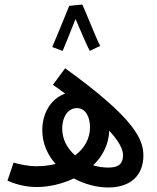

<svg xmlns="http://www.w3.org/2000/svg" viewBox="-20 -820 693 849"><path d="M344 -800 285 -794H286C271 -755 222 -638 211 -612L257 -595C264 -610 293 -683 314 -736C333 -692 365 -616 377 -595L423 -617C402 -657 362 -762 344 -800ZM459 9C561 9 614 -48 614 -132C614 -201 581 -293 268 -518L214 -445C233 -432 251 -419 268 -406C205 -384 167 -319 167 -245C167 -186 190 -135 226 -95C201 -89 173 -85 143 -85C103 -85 68 -93 40 -101L13 -21C41 -9 85 7 143 7C195 7 254 -6 306 -31C355 -5 409 9 459 9ZM255 -252C255 -300 279 -342 320 -342C361 -342 378 -299 378 -257C378 -208 354 -164 312 -133C278 -163 255 -203 255 -252ZM524 -131C523 -101 510 -79 460 -79C438 -79 415 -82 392 -89C433 -129 461 -180 463 -242C523 -177 524 -146 524 -131Z"/></svg>

Font: Noto Sans Arabic Cond Med
Style: Regular
Weight: 500
Width: 3
Designer: Monotype Design Team, Nadine Chahine, Nizar Qandah and Khaled Hosny
Foundry: Monotype Imaging Inc.
Version: Version 2.012